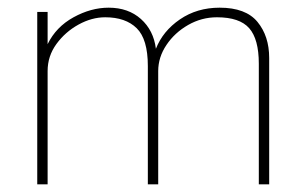

<svg xmlns="http://www.w3.org/2000/svg" viewBox="-20 -480 790 500"><path d="M77 0V-449H104V-365Q126 -410 171.5 -435Q217 -460 263 -460Q314 -460 347 -430.5Q380 -401 386 -353Q404 -399 448.5 -429.5Q493 -460 552 -460Q620 -460 650.5 -423Q681 -386 681 -329V0H654V-314Q654 -378 629 -406.5Q604 -435 545 -435Q505 -435 470 -415Q435 -395 413.5 -363Q392 -331 392 -295V0H365V-308Q365 -378 336 -406.5Q307 -435 254 -435Q219 -435 184.5 -416Q150 -397 127 -365.5Q104 -334 104 -295V0Z"/></svg>

Font: Inconsolata ExtraExpanded ExtraLight
Style: Regular
Weight: 200
Width: 8
Monospace: yes
Designer: Raph Levien, Cyreal, Brenton Simpson
Foundry: Raph Levien, Cyreal, Google
Version: Version 3.100; ttfautohint (v1.8.4.7-5d5b)